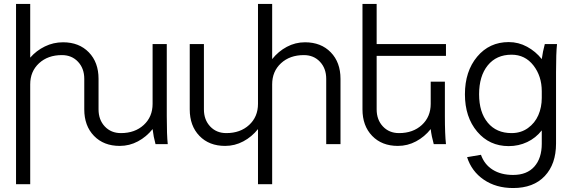

<svg xmlns="http://www.w3.org/2000/svg" viewBox="-20 -720 2857 959"><path d="M130.9 -700.2V-432.1Q161.6 -467.3 204.1 -488Q246.6 -508.8 294.9 -508.8Q375 -508.8 423.6 -458.7Q472.2 -408.7 472.2 -326.2V-173.8Q472.2 -121.6 503.4 -88.4Q534.7 -55.2 584 -55.2Q653.8 -55.2 698 -95.9Q742.2 -136.7 742.2 -201.2V-500H813V-140.1Q813 -44.9 817.9 0H756.8Q746.6 -37.1 742.2 -75.2Q711.4 -36.6 668.9 -13.9Q626.5 8.8 578.1 8.8Q498 8.8 449.5 -41.3Q400.9 -91.3 400.9 -173.8V-326.2Q400.9 -378.4 369.6 -411.6Q338.4 -444.8 289.1 -444.8Q219.2 -444.8 175 -404.1Q130.9 -363.3 130.9 -298.8V200.2H60.1V-700.2Z M1268.6 -201.2V-700.2H1339.4V-424.8Q1370.1 -463.4 1412.6 -486.1Q1455.1 -508.8 1503.4 -508.8Q1583.5 -508.8 1632.1 -458.7Q1680.7 -408.7 1680.7 -326.2V0H1609.4V-326.2Q1609.4 -378.4 1578.1 -411.6Q1546.9 -444.8 1497.6 -444.8Q1427.7 -444.8 1383.5 -404.1Q1339.4 -363.3 1339.4 -298.8V200.2H1268.6V-75.2Q1237.8 -36.6 1195.3 -13.9Q1152.8 8.8 1104.5 8.8Q1024.4 8.8 976.1 -41.3Q927.7 -91.3 927.7 -173.8V-500H998.5V-173.8Q998.5 -121.6 1029.8 -88.4Q1061 -55.2 1110.4 -55.2Q1180.2 -55.2 1224.4 -95.9Q1268.6 -136.7 1268.6 -201.2Z M2207.5 0H2146.5Q2135.3 -40 2131.3 -75.2Q2100.6 -36.6 2058.1 -13.9Q2015.6 8.8 1967.3 8.8Q1887.2 8.8 1838.9 -41.3Q1790.5 -91.3 1790.5 -173.8V-700.2H1861.3V-500H2207.5V-440.9H1861.3V-173.8Q1861.3 -121.6 1892.6 -88.4Q1923.8 -55.2 1973.1 -55.2Q2043 -55.2 2087.2 -95.9Q2131.3 -136.7 2131.3 -201.2V-312H2202.1V-140.1Q2202.1 -49.8 2207.5 0Z M2686 -2V-68.8Q2656.2 -30.8 2613.3 -10.5Q2570.3 9.8 2521 9.8Q2424.3 9.8 2363.3 -62.7Q2302.2 -135.3 2302.2 -249Q2302.2 -363.8 2363.3 -436.8Q2424.3 -509.8 2521 -509.8Q2569.8 -509.8 2612.5 -486.6Q2655.3 -463.4 2686 -424.8Q2690.9 -461.9 2701.2 -500H2762.2Q2757.3 -455.1 2757.3 -359.9V-2.9Q2757.3 99.6 2700.9 159.4Q2644.5 219.2 2543 219.2Q2457.5 219.2 2396.5 177.5Q2335.4 135.7 2313 64.9L2382.3 53.2Q2399.4 101.6 2440.9 127.7Q2482.4 153.8 2543 153.8Q2611.8 153.8 2648.9 112.1Q2686 70.3 2686 -2ZM2373 -249Q2373 -159.2 2416.3 -107.2Q2459.5 -55.2 2535.2 -55.2Q2582 -55.2 2616.9 -80.3Q2651.9 -105.5 2668.9 -144.8Q2686 -184.1 2686 -231V-264.2Q2686 -339.8 2644.3 -393.3Q2602.5 -446.8 2535.2 -446.8Q2459.5 -446.8 2416.3 -393.6Q2373 -340.3 2373 -249Z"/></svg>

Font: LT Superior
Style: Regular
Weight: 400
Designer: Daniel Lyons
Foundry: LyonsType
Version: Version 1.000